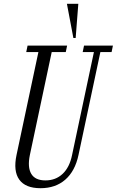

<svg xmlns="http://www.w3.org/2000/svg" viewBox="-20 -980 614 1010"><path d="M193 10Q114 10 81.5 -35Q49 -80 67 -165L182 -706H118L125 -740H333L326 -706H252L137 -164Q124 -100 144.5 -65.5Q165 -31 219 -31Q273 -31 309.5 -65.5Q346 -100 359 -164L474 -706H415L422 -740H574L567 -706H508L393 -165Q375 -80 323.5 -35Q272 10 193 10ZM366 -780 332 -960H392L378 -780Z"/></svg>

Font: Xanh Mono
Style: Italic
Weight: 400
Italic angle: -12°
Monospace: yes
Designer: Lam Bao, Duy Dao
Foundry: Yellow Type Foundry
Version: Version 3.101; ttfautohint (v1.8.3)